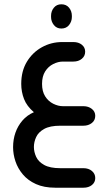

<svg xmlns="http://www.w3.org/2000/svg" viewBox="-20 -586 487 895"><path d="M266 -453Q244 -453 231 -469.5Q218 -486 218 -507V-512Q218 -534 231 -550Q244 -566 266 -566Q289 -566 302 -550Q315 -534 315 -512V-507Q315 -486 302 -469.5Q289 -453 266 -453ZM138 -63Q105 -91 92 -124.5Q79 -158 79 -195Q79 -255 105.5 -298.5Q132 -342 175.5 -366Q219 -390 270 -390H322Q346 -390 361.5 -377.5Q377 -365 377 -345Q377 -325 361.5 -312Q346 -299 322 -299H273Q251 -299 228 -287.5Q205 -276 190.5 -253Q176 -230 176 -195Q176 -160 190.5 -137Q205 -114 228 -102.5Q251 -91 273 -91H369Q392 -91 408 -78.5Q424 -66 424 -46Q424 -25 408 -12.5Q392 0 369 0H261Q213 0 186 15Q159 30 148.5 53Q138 76 138 99Q138 122 148.5 145Q159 168 186 183Q213 198 261 198H369Q393 198 408.5 211Q424 224 424 244Q424 264 408.5 276.5Q393 289 369 289H238Q185 289 147.5 272Q110 255 86.5 227Q63 199 52 166Q41 133 41 100Q41 64 52 32.5Q63 1 84.5 -24Q106 -49 138 -63Z"/></svg>

Font: Beiruti SemiBold
Style: Regular
Weight: 600
Designer: Arlette Boutros
Foundry: Boutros
Version: Version 1.41